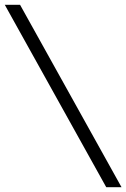

<svg xmlns="http://www.w3.org/2000/svg" viewBox="-20 -691 529 804"><path d="M424.8 92.8 0 -670.9H64L488.8 92.8Z"/></svg>

Font: Tagmukay Beta
Style: Regular
Weight: 400
Designer: Peter Martin
Foundry: SIL International
Version: Version 2.000; dev 82b92eM